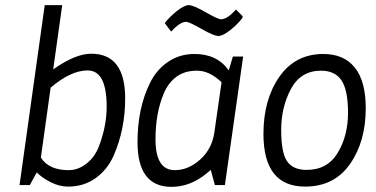

<svg xmlns="http://www.w3.org/2000/svg" viewBox="-20 -720 1461 747"><path d="M335 -511Q467 -511 467 -337Q467 -217 422 -114Q398 -60 352 -27Q306 6 245 6Q211 6 177.5 -11Q144 -28 123 -49L96 0H56L154 -700H222L187 -450Q273 -511 335 -511ZM139 -107Q170 -58 247 -58Q284 -58 316.5 -83.5Q349 -109 365 -151Q395 -230 395 -305Q395 -446 321 -446Q256 -446 177 -379Z M647 7Q515 7 515 -167Q515 -300 564 -398Q589 -449 634 -479.5Q679 -510 737 -510Q825 -510 870 -446L886 -500H926L855 0H816L800 -59L787 -48Q722 7 647 7ZM842 -400Q795 -445 746.5 -445Q698 -445 666 -421Q634 -397 617 -356Q585 -280 585 -178Q585 -58 660 -58Q713 -58 759 -99.5Q805 -141 814 -205ZM646 -597 621 -630Q639 -654 668 -677Q697 -700 714.5 -700Q732 -700 780 -672.5Q828 -645 840 -645Q852 -645 866.5 -654.5Q881 -664 898 -683L924 -657L923 -650Q905 -626 876 -603Q847 -580 829.5 -580Q812 -580 764 -607.5Q716 -635 704 -635Q692 -635 677.5 -625.5Q663 -616 646 -597Z M1229 -445Q1150 -445 1112 -374Q1074 -303 1074 -214.5Q1074 -126 1097 -92.5Q1120 -59 1173 -59Q1254 -59 1294 -125.5Q1334 -192 1334 -281Q1334 -370 1308.5 -407.5Q1283 -445 1229 -445ZM1167 6Q1005 6 1005 -199Q1005 -333 1067 -421.5Q1129 -510 1238 -510Q1318 -510 1360.5 -457Q1403 -404 1403 -299Q1403 -169 1341.5 -81.5Q1280 6 1167 6Z"/></svg>

Font: Gudea
Style: Italic
Weight: 400
Version: Version 1.002